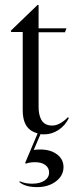

<svg xmlns="http://www.w3.org/2000/svg" viewBox="-20 -540 308 786"><path d="M59 205 61 202Q83 212 111 212Q143 212 162 199.5Q181 187 181 166Q181 147 165.5 135.5Q150 124 124 124Q101 124 86 130L83 127L134 6Q114 0 104 -8Q73 -31 73 -89V-409H26L24 -414L134 -520L138 -519V-424H252L246 -408H138V-102Q138 -70 149 -50Q162 -26 194 -26Q224 -26 258 -60L262 -57Q247 -26 219.5 -8Q192 10 161 10Q151 10 146 9L118 74Q127 72 145 72Q187 72 213.5 92Q240 112 240 144Q240 179 209 202.5Q178 226 132 226Q83 226 59 205Z"/></svg>

Font: Libre Caslon Display
Style: Regular
Weight: 400
Designer: Pablo Impallari, Rodrigo Fuenzalida
Foundry: Pablo Impallari, Rodrigo Fuenzalida
Version: Version 1.002